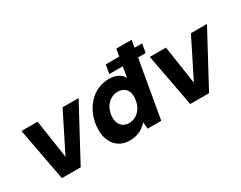

<svg xmlns="http://www.w3.org/2000/svg" viewBox="-85 -1167 2045 1627"><g transform="rotate(-30 938.0 -354.0)"><path d="M158 0 61 -517H219L275 -141L463 -517H620L342 0Z M947 -563 962 -649H1318L1303 -563ZM817 12Q753 12 708 -20.5Q663 -53 643.5 -110.5Q624 -168 633 -242Q641 -305 666 -357Q691 -409 729 -448Q767 -487 816 -508Q865 -529 921 -529Q973 -529 1008 -511Q1043 -493 1061 -460L1106 -720H1256L1130 0H997L991 -66Q973 -45 948.5 -27Q924 -9 892 1.5Q860 12 817 12ZM885 -119Q923 -119 954 -137.5Q985 -156 1005.5 -189.5Q1026 -223 1031 -266Q1037 -307 1026.5 -336.5Q1016 -366 992 -382Q968 -398 933 -398Q896 -398 865 -380Q834 -362 813.5 -329Q793 -296 787 -253Q782 -213 793 -182.5Q804 -152 827.5 -135.5Q851 -119 885 -119Z M1414 0 1317 -517H1475L1531 -141L1719 -517H1876L1598 0Z"/></g></svg>

Font: DM Sans 11pt Black
Style: Italic
Weight: 900
Italic angle: -10°
Version: Version 4.004;gftools[0.9.30]